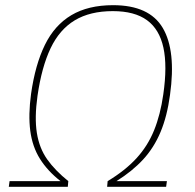

<svg xmlns="http://www.w3.org/2000/svg" viewBox="-20 -722 755 742"><path d="M417 -702Q557 -702 609 -614Q661 -526 637 -355Q626 -273 600.5 -212Q575 -151 533 -105.5Q491 -60 430 -22Q445 -22 459 -22Q473 -22 489 -22H625L622 0H394L396 -22Q464 -63 507.5 -110.5Q551 -158 575.5 -218.5Q600 -279 611 -357Q627 -467 611.5 -538Q596 -609 548 -644Q500 -679 416 -679Q328 -679 269 -643.5Q210 -608 175.5 -535.5Q141 -463 125 -352Q113 -267 122.5 -208Q132 -149 162.5 -106Q193 -63 244 -22L242 0H14L17 -22H151Q166 -22 182 -22Q198 -22 214 -22Q164 -61 134.5 -108Q105 -155 97 -216.5Q89 -278 100 -359Q116 -472 153.5 -548.5Q191 -625 256 -663.5Q321 -702 417 -702Z"/></svg>

Font: Exo 2 Thin
Style: Italic
Weight: 250
Italic angle: -8°
Designer: Natanael Gama
Foundry: Natanael Gama
Version: Version 2.010